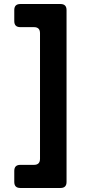

<svg xmlns="http://www.w3.org/2000/svg" viewBox="-20 -765 456 955"><path d="M81 170Q51 170 51 140V85Q51 55 81 55H149Q179 55 179 25V-600Q179 -630 149 -630H81Q51 -630 51 -660V-715Q51 -745 81 -745H281Q311 -745 311 -715V140Q311 170 281 170Z"/></svg>

Font: Pitagon Sans Text
Style: Bold
Weight: 700
Designer: Travis Tran
Foundry: Pitagon
Version: Version 1.001; ttfautohint (v1.8.4.7-5d5b);gftools[0.9.26]